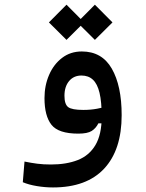

<svg xmlns="http://www.w3.org/2000/svg" viewBox="-20 -572 626 826"><path d="M208 234.4Q173.3 234.4 138.4 228.5Q103.5 222.7 78.1 211.9L85.4 123Q114.3 128.9 140.4 132.3Q166.5 135.7 199.2 135.7Q265.6 135.7 314.7 116.5Q363.8 97.2 390.6 52Q417.5 6.8 417.5 -70.3Q417.5 -133.8 408.2 -172.6Q398.9 -211.4 379.6 -229.2Q360.4 -247.1 330.6 -247.1Q296.9 -247.1 277.1 -223.1Q257.3 -199.2 257.3 -160.2Q257.3 -123.5 273.2 -111.3Q289.1 -99.1 338.4 -99.1Q370.1 -99.1 397.2 -104.2Q424.3 -109.4 462.9 -119.1L458 -41.5H403.3Q392.6 -20 374.3 -8.5Q356 2.9 316.9 2.9Q231.4 2.9 201.4 -35.2Q171.4 -73.2 171.4 -149.9Q171.4 -204.1 191.2 -249.8Q210.9 -295.4 247.1 -323Q283.2 -350.6 332 -350.6Q418.5 -350.6 460.9 -276.9Q503.4 -203.1 503.4 -76.7Q503.4 72.8 428 153.6Q352.5 234.4 208 234.4ZM388.2 -400.4 312.5 -475.6 388.2 -551.8 463.9 -475.6ZM266.1 -400.4 190.4 -475.6 266.1 -551.8 341.8 -475.6Z"/></svg>

Font: Cascadia Code
Style: Regular
Weight: 400
Designer: Aaron Bell
Foundry: Saja Typeworks
Version: Version 2404.023